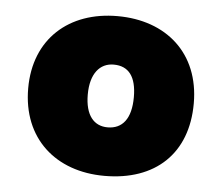

<svg xmlns="http://www.w3.org/2000/svg" viewBox="-40 -592 631 545"><g transform="rotate(5 275.0 -319.5)"><path d="M276 -92C421 -92 511 -176 511 -319C511 -462 413 -547 274 -547C136 -547 39 -462 39 -321C39 -178 137 -92 276 -92ZM273 -230C234 -230 209 -259 209 -318C209 -378 236 -409 275 -409C318 -409 340 -380 340 -322C340 -260 315 -230 273 -230Z"/></g></svg>

Font: Noto Sans Devanagari UI SemiCondensed Black
Style: Regular
Weight: 900
Width: 4
Designer: Jelle Bosma - Monotype Design Team
Foundry: Monotype Imaging Inc.
Version: Version 2.004